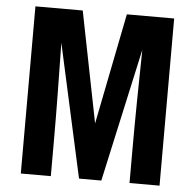

<svg xmlns="http://www.w3.org/2000/svg" viewBox="-52 -788 855 841"><g transform="rotate(5 375.0 -367.5)"><path d="M70 0V-735H278L375 -247L472 -735H680V0H548V-147Q548 -257 549.5 -366.5Q551 -476 553 -586L424 0H326L197 -586Q199 -476 200.5 -366.5Q202 -257 202 -147V0Z"/></g></svg>

Font: Iosevka Aile Extrabold
Style: Regular
Weight: 800
Designer: Belleve Invis
Foundry: Belleve Invis
Version: Version 27.3.5; ttfautohint (v1.8.4)